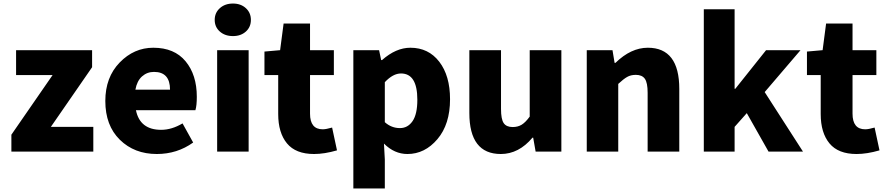

<svg xmlns="http://www.w3.org/2000/svg" viewBox="-20 -851 4978 1078"><path d="M43.9 0V-94.7L275.4 -429.7H70.3V-569.3H497.1V-473.6L265.6 -138.7H503.9V0Z M860.4 13.7Q734.4 13.7 652.8 -66.4Q571.3 -146.5 571.3 -284.2Q571.3 -417 651.9 -500Q732.4 -583 840.8 -583Q959 -583 1022 -506.8Q1085 -430.7 1085 -307.6Q1085 -257.8 1077.1 -232.4H743.2Q765.6 -122.1 884.8 -122.1Q944.3 -122.1 1004.9 -158.2L1064.5 -50.8Q974.6 13.7 860.4 13.7ZM740.2 -347.7H934.6Q934.6 -447.3 844.7 -447.3Q805.7 -447.3 777.3 -421.9Q749 -396.5 740.2 -347.7Z M1199.2 0V-569.3H1376V0ZM1288.1 -648.4Q1243.2 -648.4 1214.4 -673.8Q1185.5 -699.2 1185.5 -739.3Q1185.5 -779.3 1214.4 -805.2Q1243.2 -831.1 1288.1 -831.1Q1332 -831.1 1360.4 -805.2Q1388.7 -779.3 1388.7 -739.3Q1388.7 -699.2 1360.4 -673.8Q1332 -648.4 1288.1 -648.4Z M1743.2 13.7Q1640.6 13.7 1591.3 -45.9Q1542 -105.5 1542 -210.9V-429.7H1464.8V-561.5L1552.7 -569.3L1572.3 -718.8H1720.7V-569.3H1854.5V-429.7H1720.7V-212.9Q1720.7 -125 1792 -125Q1810.5 -125 1844.7 -134.8L1872.1 -6.8Q1801.8 13.7 1743.2 13.7Z M1963.9 207V-569.3H2108.4L2120.1 -513.7H2125Q2203.1 -583 2284.2 -583Q2385.7 -583 2446.3 -504.4Q2506.8 -425.8 2506.8 -293.9Q2506.8 -153.3 2436 -69.8Q2365.2 13.7 2267.6 13.7Q2194.3 13.7 2135.7 -44.9L2140.6 43.9V207ZM2225.6 -131.8Q2269.5 -131.8 2296.4 -170.9Q2323.2 -210 2323.2 -291Q2323.2 -438.5 2231.4 -438.5Q2186.5 -438.5 2140.6 -389.6V-165Q2177.7 -131.8 2225.6 -131.8Z M2792 13.7Q2615.2 13.7 2615.2 -216.8V-569.3H2793V-239.3Q2793 -181.6 2808.1 -159.7Q2823.2 -137.7 2858.4 -137.7Q2887.7 -137.7 2909.2 -150.9Q2930.7 -164.1 2954.1 -196.3V-569.3H3131.8V0H2987.3L2973.6 -78.1H2969.7Q2892.6 13.7 2792 13.7Z M3274.4 0V-569.3H3418.9L3430.7 -498H3435.5Q3522.5 -583 3617.2 -583Q3793.9 -583 3793.9 -351.6V0H3616.2V-330.1Q3616.2 -386.7 3600.6 -408.7Q3585 -430.7 3549.8 -430.7Q3521.5 -430.7 3501 -418.9Q3480.5 -407.2 3451.2 -379.9V0Z M3931.6 0V-798.8H4104.5V-352.5H4108.4L4281.2 -569.3H4474.6L4273.4 -334L4488.3 0H4294.9L4172.9 -215.8L4104.5 -138.7V0Z M4789.1 13.7Q4686.5 13.7 4637.2 -45.9Q4587.9 -105.5 4587.9 -210.9V-429.7H4510.7V-561.5L4598.6 -569.3L4618.2 -718.8H4766.6V-569.3H4900.4V-429.7H4766.6V-212.9Q4766.6 -125 4837.9 -125Q4856.4 -125 4890.6 -134.8L4918 -6.8Q4847.7 13.7 4789.1 13.7Z"/></svg>

Font: Bpmf Zihi Sans Heavy
Style: Heavy
Weight: 900
Foundry: But Ko
Version: Version 1.320